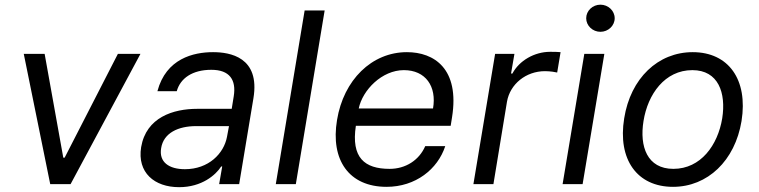

<svg xmlns="http://www.w3.org/2000/svg" viewBox="-20 -771 3178 804"><path d="M568.2 -545.5H473.7L250.7 -110.8H245L166.9 -545.5H79.5L190.3 0H275.6Z M730.1 12.8C825.3 12.8 883.5 -38.4 906.2 -73.9H910.5L897.7 0H981.5L1041.2 -359.4C1070 -532.7 941.8 -552.6 872.2 -552.6C789.8 -552.6 675.4 -525.6 639.2 -389.2H720.2C735.1 -443.2 785.5 -478.7 865.1 -478.7C941.8 -478.7 969.8 -436.4 958.8 -367.9L950.3 -315.3H806.1C705.3 -315.3 592.3 -279.8 571 -154.8C554 -48.3 626.4 12.8 730.1 12.8ZM654.8 -150.6C664.8 -214.5 726.6 -242.9 801.1 -242.9H938.9L930.4 -197.4C917.3 -128.2 853.7 -62.5 754.3 -62.5C687.5 -62.5 644.9 -92.3 654.8 -150.6Z M1339.5 -727.3H1255.7L1134.9 0H1218.8Z M1598.7 11.4C1720.5 11.4 1812.9 -62.5 1844.5 -159.1H1760.7C1734.7 -99.4 1677.9 -63.9 1611.5 -63.9C1506.4 -63.9 1449.9 -110.8 1470.2 -244.3H1867.2L1872.9 -279.8C1905.5 -483.3 1797.9 -552.6 1683.9 -552.6C1536.6 -552.6 1418.7 -436.1 1391.3 -268.5C1363.3 -100.9 1441.4 11.4 1598.7 11.4ZM1482.2 -316.8C1498.2 -394.2 1579.5 -477.3 1671.2 -477.3C1762.4 -477.3 1809.3 -409.1 1793.3 -316.8Z M1962.4 0H2046.2L2103 -345.2C2115.8 -419 2182.5 -473 2262.1 -473C2284.8 -473 2307.5 -468.8 2313.2 -467.3L2327.4 -552.6C2317.5 -554 2296.2 -554 2283.4 -554C2218 -554 2154.1 -517 2125.7 -463.1H2120L2134.2 -545.5H2053.3Z M2335.9 0H2419.7L2510.7 -545.5H2426.8ZM2434.7 -694.6C2434.7 -663.4 2461.6 -637.8 2494.3 -637.8C2527 -637.8 2554 -663.4 2554 -694.6C2554 -725.9 2527 -751.4 2494.3 -751.4C2461.6 -751.4 2434.7 -725.9 2434.7 -694.6Z M2798.3 11.4C2942.8 11.4 3057.9 -98 3085.2 -264.2C3112.9 -437.5 3030.9 -552.6 2880.7 -552.6C2735.4 -552.6 2620.4 -443.2 2593.8 -275.6C2565.7 -103.7 2647.4 11.4 2798.3 11.4ZM2674.7 -264.2C2692.5 -376.4 2763.8 -477.3 2879.3 -477.3C2988.3 -477.3 3021 -382.1 3004.3 -275.6C2985.8 -163 2914.4 -63.9 2799.7 -63.9C2690 -63.9 2657.3 -157.7 2674.7 -264.2Z"/></svg>

Font: Magic Ui Pro
Style: Italic
Weight: 400
Italic angle: -9.39999°
Designer: Stefan Endress, Andreas Faust
Version: Version 1.000;FEAKit 1.0